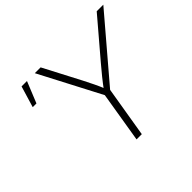

<svg xmlns="http://www.w3.org/2000/svg" viewBox="-160 -952 1176 1176"><g transform="rotate(-45 427.5 -364.0)"><path d="M415.5 0 469.7 -329.1 261.7 -727.5H312L437.5 -487.3Q455.1 -453.1 470.9 -420.4Q486.8 -387.7 502 -350.1H483.9Q511.7 -388.2 538.3 -421.1Q564.9 -454.1 593.3 -487.3L797.9 -727.5H855L515.6 -329.1L460.9 0ZM105.5 -589.4 147 -727.5H193.8L137.7 -589.4Z"/></g></svg>

Font: Inter 17pt ExtraLight
Style: Italic
Weight: 250
Italic angle: -9.3988°
Version: Version 4.001;git-66647c0bb